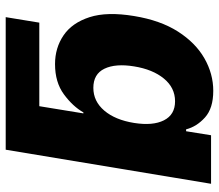

<svg xmlns="http://www.w3.org/2000/svg" viewBox="-68 -700 775 680"><g transform="rotate(-90 320.0 -359.5)"><path d="M599.8 -727.3 580.3 -608.3H284.4L258.9 -452.1H262.4Q283.7 -489.7 326.3 -521.1Q369 -552.6 433.6 -552.6Q490.8 -552.6 535.2 -522.5Q579.5 -492.5 599.6 -430.6Q619.7 -368.6 603.7 -272.4Q588.4 -179.3 548.7 -117.2Q508.9 -55 454 -23.6Q399.1 7.8 338.8 7.8Q277 7.8 244.5 -21.5Q212 -50.8 202.4 -88.4H195.7L181.5 0H9.6L130.3 -727.3ZM225.1 -272.7Q214.5 -206.3 234.4 -166.9Q254.3 -127.5 301.8 -127.5Q349.8 -127.5 382.3 -167.1Q414.8 -206.7 425.4 -272.7Q436.1 -338.4 417.1 -377.7Q398.1 -416.9 349.4 -416.9Q301.8 -416.9 268.8 -378.2Q235.8 -339.5 225.1 -272.7Z"/></g></svg>

Font: Inter UI Extra Bold
Style: Italic
Weight: 800
Italic angle: 9.39999°
Designer: Rasmus Andersson
Foundry: rsms
Version: 3.2;8d6f07862